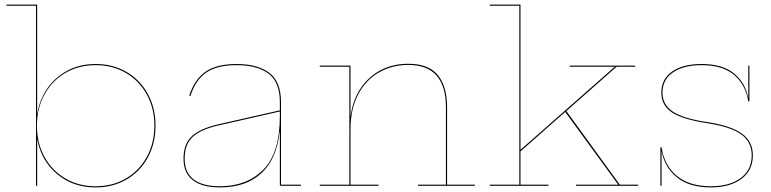

<svg xmlns="http://www.w3.org/2000/svg" viewBox="-20 -810 3359 837"><path d="M658 -262Q658 -185 624.5 -123.5Q591 -62 531.5 -27.5Q472 7 397 7Q298 7 228.5 -51.5Q159 -110 142 -205V0H137V-785H8V-790H142V-315H143Q151 -370 183 -419.5Q215 -469 270 -500Q325 -531 397 -531Q472 -531 531.5 -496.5Q591 -462 624.5 -400.5Q658 -339 658 -262ZM653 -262Q653 -338 620 -398Q587 -458 529 -492Q471 -526 397 -526Q323 -526 265 -492Q207 -458 174 -398Q141 -338 141 -262Q141 -186 174 -126Q207 -66 265 -32Q323 2 397 2Q471 2 529 -32Q587 -66 620 -126Q653 -186 653 -262Z M1292 -5V0H1204Q1200 0 1200 -4V-235H1199Q1186 -116 1119 -54.5Q1052 7 939 7Q861 7 820.5 -24.5Q780 -56 780 -118Q780 -184 817.5 -217.5Q855 -251 936 -269L1200 -329V-365Q1200 -452 1150.5 -489Q1101 -526 1011 -526Q926 -526 879 -493.5Q832 -461 810 -391L805 -393Q828 -464 876 -497.5Q924 -531 1011 -531Q1103 -531 1154 -492.5Q1205 -454 1205 -365V-5ZM1200 -304V-324L936 -264Q858 -247 821.5 -214.5Q785 -182 785 -118Q785 -58 824 -28Q863 2 939 2Q1056 2 1128 -70.5Q1200 -143 1200 -304Z M2050 -5V0H1802V-5H1924V-342Q1924 -527 1760 -527Q1690 -527 1632.5 -494.5Q1575 -462 1541.5 -398.5Q1508 -335 1508 -246V-5H1630V0H1374V-5H1503V-519H1374V-524H1508V-307H1509Q1518 -373 1551.5 -424Q1585 -475 1638.5 -503.5Q1692 -532 1760 -532Q1848 -532 1888.5 -483Q1929 -434 1929 -342V-5Z M2762 -5V0H2491V-5H2675L2444 -322L2249 -150V-5H2371V0H2115V-5H2244V-785H2115V-790H2249V-157L2660 -519H2464V-524H2749V-519H2668L2449 -326L2682 -5Z M3262 -133Q3262 -67 3212 -30Q3162 7 3079 7Q2985 7 2931.5 -36.5Q2878 -80 2865 -148H2864V0H2859V-168H2864Q2876 -89 2930.5 -43.5Q2985 2 3079 2Q3160 2 3208.5 -33.5Q3257 -69 3257 -133Q3257 -191 3211.5 -224Q3166 -257 3063 -273Q2957 -289 2910 -319.5Q2863 -350 2863 -406Q2863 -466 2910.5 -498.5Q2958 -531 3038 -531Q3129 -531 3179 -490.5Q3229 -450 3241 -386H3242V-524H3247V-368H3242Q3230 -442 3179.5 -484Q3129 -526 3038 -526Q2960 -526 2914 -494.5Q2868 -463 2868 -406Q2868 -353 2914 -323Q2960 -293 3062 -278Q3167 -262 3214.5 -227.5Q3262 -193 3262 -133Z"/></svg>

Font: Hepta Slab Hairline
Style: Regular
Weight: 400
Designer: Michael LaGattuta
Foundry: Michael LaGattuta
Version: Version 1.100; ttfautohint (v1.8) -l 8 -r 50 -G 200 -x 14 -D